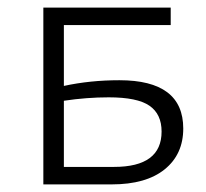

<svg xmlns="http://www.w3.org/2000/svg" viewBox="-20 -485 543 505"><path d="M294 -274Q462 -274 462 -147Q462 -79 413 -39.5Q364 0 274 0H94V-465H429V-419H148V-259Q217 -274 294 -274ZM280 -46Q405 -46 405 -139Q405 -185 373 -207Q341 -229 266 -229Q208 -229 148 -220V-46Z"/></svg>

Font: EauTestSC Semilight
Style: Regular
Weight: 300
Designer: Christian Thalmann (Catharsis Fonts)
Version: Version 0.001;PS 000.001;hotconv 1.0.88;makeotf.lib2.5.64775